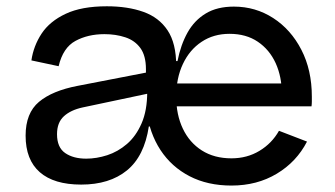

<svg xmlns="http://www.w3.org/2000/svg" viewBox="-20 -566 1039 596"><path d="M698.5 10Q624.5 10 568.5 -19Q512.5 -48 478.2 -100.2Q444 -152.5 435 -222L516.5 -376.5H531Q541 -427 562.2 -465Q583.5 -503 618.8 -524.2Q654 -545.5 706 -545.5Q773 -545.5 828 -510Q883 -474.5 915.5 -411.5Q948 -348.5 948 -266Q948 -259 948 -251.2Q948 -243.5 947 -236H853Q854 -243.5 854.5 -252.2Q855 -261 855 -273Q855 -327.5 835.8 -369.8Q816.5 -412 780.2 -436.5Q744 -461 692.5 -461Q643 -461 605.8 -436.2Q568.5 -411.5 547.8 -367.5Q527 -323.5 527 -266Q527 -210 547.5 -166.8Q568 -123.5 606.5 -99Q645 -74.5 698.5 -74.5Q747 -74.5 785.5 -97.8Q824 -121 846 -160L933 -126.5Q900.5 -63.5 839.2 -26.8Q778 10 698.5 10ZM232 7Q147.5 7 103.5 -31.5Q59.5 -70 59.5 -145Q59.5 -215 101 -249.8Q142.5 -284.5 221 -299.5L461 -346V-280L236.5 -232.5Q199.5 -224.5 178.2 -205Q157 -185.5 157 -149.5Q157 -108.5 182.2 -91Q207.5 -73.5 247.5 -73.5Q279.5 -73.5 312.8 -84.2Q346 -95 374 -119Q402 -143 419.5 -183Q437 -223 437 -281L474.5 -173.5H442Q428 -81 374 -37Q320 7 232 7ZM527 -217H442L437 -281L433 -331V-351.5Q433 -393 415.8 -416.8Q398.5 -440.5 369 -450.2Q339.5 -460 304 -460Q253 -460 214.2 -439Q175.5 -418 162 -360.5L77.5 -378.5Q84 -423.5 109.2 -461.8Q134.5 -500 184 -523.2Q233.5 -546.5 311.5 -546.5Q376.5 -546.5 425 -529.2Q473.5 -512 500.2 -471.8Q527 -431.5 527 -362ZM492 -236V-307H918L947 -236Z"/></svg>

Font: Hepta Slab Medium
Style: Regular
Weight: 500
Designer: Michael LaGattuta
Foundry: Michael LaGattuta
Version: Version 1.102